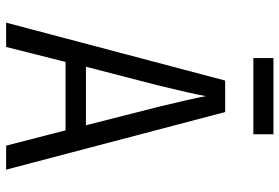

<svg xmlns="http://www.w3.org/2000/svg" viewBox="-166 -766 931 640"><g transform="rotate(90 300.0 -445.5)"><path d="M136 0H55L248 -730H353L545 0H465L414 -198H186ZM202 -266H397L335 -510Q309 -616 300 -666Q291 -616 265 -510ZM427 -824H173V-891H427Z"/></g></svg>

Font: JetBrains Mono Semi Light
Style: Regular
Weight: 350
Monospace: yes
Designer: Philipp Nurullin, Konstantin Bulenkov
Foundry: JetBrains
Version: 2.002